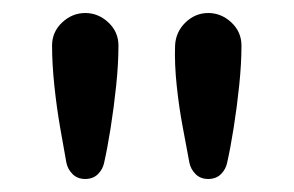

<svg xmlns="http://www.w3.org/2000/svg" viewBox="-20 -767 451 295"><path d="M300 -492Q288 -492 280.5 -499.5Q273 -507 271 -517Q267 -539 261 -570.5Q255 -602 251.5 -635.5Q248 -669 249 -697Q250 -718 265 -732.5Q280 -747 300 -747Q320 -747 335.5 -732.5Q351 -718 351 -697Q351 -669 347.5 -635.5Q344 -602 339 -570.5Q334 -539 329 -517Q327 -507 319.5 -499.5Q312 -492 300 -492ZM111 -492Q99 -492 91.5 -499.5Q84 -507 82 -517Q78 -539 72.5 -570.5Q67 -602 63.5 -635.5Q60 -669 60 -697Q60 -718 75.5 -732.5Q91 -747 111 -747Q131 -747 146.5 -732.5Q162 -718 162 -697Q162 -669 158.5 -635.5Q155 -602 150 -570.5Q145 -539 140 -517Q138 -507 130.5 -499.5Q123 -492 111 -492Z"/></svg>

Font: Varela Round
Style: Regular
Weight: 400
Designer: Joe Prince, Avraham Cornfeld
Foundry: Joe Prince, Avraham Cornfeld
Version: Version 3.010; ttfautohint (v1.8.4.7-5d5b)